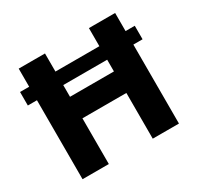

<svg xmlns="http://www.w3.org/2000/svg" viewBox="-155 -911 1126 1094"><g transform="rotate(-30 408.5 -364.0)"><path d="M785.6 -608.4V-519.5H30.8V-608.4ZM90.8 0V-727.5H263.7V-442.4H552.7V-727.5H725.1V0H552.7V-300.8H263.7V0Z"/></g></svg>

Font: Inter 16pt ExtraBold
Style: Regular
Weight: 800
Version: Version 4.001;git-66647c0bb